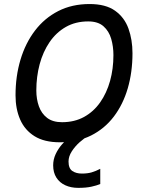

<svg xmlns="http://www.w3.org/2000/svg" viewBox="-20 -680 717 952"><path d="M477.1 157.1V232.4Q459.8 239.8 433.4 245.6Q407 251.5 368 251.5Q331.9 251.5 303.7 238.6Q275.4 225.7 259.5 200.6Q243.6 175.4 243.6 139.9Q243.6 110.8 255.9 84.2Q268.3 57.6 288.1 35Q307.8 12.4 330.2 -4.7Q352.6 -21.7 372.1 -31.1L417.9 -6.2Q397.8 4.8 374.8 25.2Q351.8 45.8 335.8 70.7Q319.8 95.7 319.8 121Q319.8 154.9 338.5 167.7Q357.3 180.6 385.8 180.6Q413.9 180.6 434.2 174.7Q454.4 168.8 477.1 157.1ZM276.7 25.5Q199.8 25.5 151.4 -4.6Q102.9 -34.8 80 -87.2Q57 -139.8 57 -207.3Q57 -302 81.6 -384.2Q106.2 -466.3 153.4 -528.2Q200.6 -590.2 268.8 -625.1Q336.9 -660 424.1 -660Q504.1 -660 550.6 -626.8Q597 -593.7 617 -538.3Q636.9 -482.9 636.9 -415.7Q636.9 -322.8 613.6 -242.5Q590.2 -162.3 544.6 -102.2Q498.9 -42 431.7 -8.2Q364.4 25.5 276.7 25.5ZM287.6 -74.1Q349.5 -74.1 397 -100.3Q444.4 -126.5 476.8 -172.7Q509.1 -218.9 525.8 -278.9Q542.4 -338.9 542.4 -406.8Q542.4 -449.2 531.4 -487.4Q520.4 -525.6 493.1 -549.7Q465.9 -573.8 417.3 -573.8Q354.6 -573.8 306.5 -546.4Q258.5 -519 225.8 -471.1Q193.1 -423.1 176.6 -361.5Q160.1 -299.9 160.1 -231.5Q160.1 -188.6 172.9 -152.8Q185.6 -117 213.7 -95.5Q241.7 -74.1 287.6 -74.1Z"/></svg>

Font: Grandstander Thin
Style: Italic
Weight: 100
Italic angle: -15°
Designer: Tyler Finck
Foundry: Etcetera Type Co
Version: Version 1.200